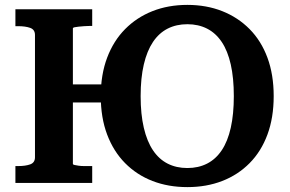

<svg xmlns="http://www.w3.org/2000/svg" viewBox="-20 -748 1186 785"><path d="M200 -403H496V-329H200ZM43 0V-69H54Q84 -69 103.5 -76Q123 -83 123 -105V-605Q123 -627 103.5 -634Q84 -641 54 -641H43V-710H357V-642H348Q337 -642 324.5 -641Q312 -640 301.5 -639Q291 -638 284.5 -636.5Q278 -635 278 -632V-78Q278 -75 284.5 -73.5Q291 -72 301.5 -70.5Q312 -69 324.5 -69Q337 -69 348 -69H357V0ZM746 17Q668 17 603.5 -8Q539 -33 491.5 -81Q444 -129 418 -198Q392 -267 392 -355Q392 -443 418 -512Q444 -581 491.5 -629Q539 -677 603.5 -702.5Q668 -728 746 -728Q824 -728 888.5 -702.5Q953 -677 1000.5 -629Q1048 -581 1073.5 -512Q1099 -443 1099 -355Q1099 -267 1073.5 -198Q1048 -129 1000.5 -81Q953 -33 888.5 -8Q824 17 746 17ZM746 -61Q791 -61 826.5 -79Q862 -97 886.5 -133.5Q911 -170 923.5 -225.5Q936 -281 936 -355Q936 -429 923.5 -484.5Q911 -540 886.5 -576.5Q862 -613 826.5 -631Q791 -649 746 -649Q701 -649 665.5 -631Q630 -613 605.5 -576.5Q581 -540 568 -484.5Q555 -429 555 -355Q555 -281 568 -225.5Q581 -170 605.5 -133.5Q630 -97 665.5 -79Q701 -61 746 -61Z"/></svg>

Font: Roboto Serif SemiBold
Style: Regular
Weight: 600
Designer: Greg Gazdowicz
Foundry: Commercial Type
Version: Version 1.008